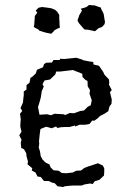

<svg xmlns="http://www.w3.org/2000/svg" viewBox="-20 -738 521 768"><path d="M259 5 240 7 232 10 210 7 199 -5 187 -8 175 -14H156L143 -30L130 -32L122 -48L107 -56L109 -65L90 -81L92 -92L86 -113L85 -125L76 -141L65 -146L63 -167L66 -179L57 -197L66 -211L61 -233L63 -262L60 -283L69 -294L62 -306L72 -328L73 -341L75 -357V-372L86 -380V-398L98 -407L102 -427L108 -430L123 -444L128 -459L152 -469L156 -481L164 -487L188 -488L194 -498H219L220 -503L237 -502L266 -505L285 -507L308 -500L313 -497L339 -492L353 -490L354 -480L376 -475L393 -450L398 -439L416 -420L417 -407L416 -399L427 -378L420 -369L427 -340L426 -323L418 -312L413 -293L396 -282L380 -274L371 -265L357 -255L349 -256L338 -242L321 -239H298L281 -232L280 -236L258 -230H240L223 -229L210 -226L204 -232L187 -225L165 -231L154 -227L142 -222L140 -210L138 -193L136 -173L137 -163L135 -148L140 -132L143 -113L150 -100L162 -88L178 -80L182 -69L194 -57L215 -55L227 -46L245 -45L271 -48L285 -55L304 -56L317 -66L335 -73L339 -74L372 -85L391 -76L397 -65V-51L396 -36L378 -19L359 -13L351 -2L340 -4L317 0L307 4H275ZM138 -279 168 -281 184 -277 198 -283 234 -281 241 -278 259 -286 276 -285 301 -294 316 -296 331 -311 343 -317 347 -337 338 -363 340 -378 331 -392 330 -414 321 -419 310 -430 309 -443 271 -458 222 -452H205L201 -440L180 -420L158 -416L150 -401L155 -392L147 -373L143 -347L138 -329L132 -310ZM333 -619 318 -620 308 -631 296 -645 290 -656 297 -677 303 -687 308 -696 303 -703 317 -707 326 -710 336 -718 360 -716 368 -713 373 -711 383 -708 386 -699 389 -694 394 -684 396 -675 397 -667 400 -650 398 -641 388 -630 374 -625 360 -613 352 -615 341 -617ZM161 -608 148 -612 136 -616 135 -619 124 -625 115 -630 117 -639 118 -654 119 -667V-674L129 -687L123 -696L134 -707L148 -710L172 -707L185 -705L200 -699L209 -691L217 -678V-661L218 -652V-639L220 -628L207 -622L198 -617L195 -613L185 -603L170 -606Z"/></svg>

Font: Winky Rough Light
Style: Regular
Weight: 300
Designer: Simon Atzbach
Foundry: typofactur
Version: Version 1.206; ttfautohint (v1.8.4.7-5d5b)